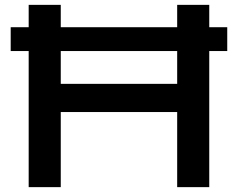

<svg xmlns="http://www.w3.org/2000/svg" viewBox="-20 -770 979 790"><path d="M230 -750V0H98V-750ZM841 -750V0H709V-750ZM764 -425V-309H162V-425ZM915 -658V-560H24V-658Z"/></svg>

Font: Unbounded Variable
Style: Regular
Weight: 400
Designer: Luke Prowse, Jean-Baptiste Morizot, Fátima Lázaro, Florian Runge
Foundry: NaN
Version: Version 1.600;FEAKit 1.0